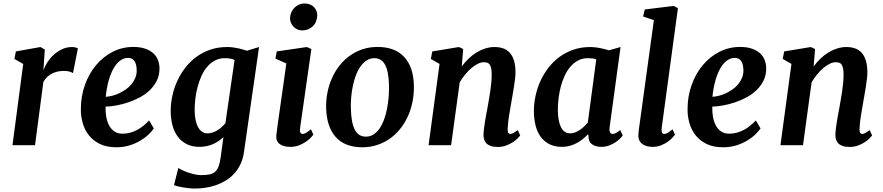

<svg xmlns="http://www.w3.org/2000/svg" viewBox="-20 -840 5111 1111"><path d="M114.3 -469.7 63.5 -499 71.8 -542.5 214.4 -567.9 239.3 -553.2 231 -432.6Q238.8 -455.1 253.9 -479Q269 -502.9 290.5 -522.7Q312 -542.5 339.1 -555.2Q366.2 -567.9 398.4 -567.9Q408.7 -567.9 417.7 -565.2Q426.8 -562.5 430.7 -559.6L402.3 -417Q397 -420.9 383.8 -425.3Q370.6 -429.7 349.1 -429.7Q333 -429.7 316.2 -426.5Q299.3 -423.3 283.7 -415.8Q268.1 -408.2 254.4 -396Q240.7 -383.8 231 -366.2L182.6 0H52.2Z M447.8 -210Q448.2 -284.2 471.7 -349.4Q495.1 -414.6 536.1 -463.4Q577.1 -512.2 632.3 -540.3Q687.5 -568.4 752 -568.4Q790.5 -568.4 818.8 -558.8Q847.2 -549.3 865.7 -533Q884.3 -516.6 893.3 -494.1Q902.3 -471.7 902.8 -445.8Q903.3 -406.7 888.2 -375.2Q873 -343.8 847.7 -319.1Q822.3 -294.4 789.1 -276.6Q755.9 -258.8 721.2 -247.3Q686.5 -235.8 652.3 -229.7Q618.2 -223.6 590.8 -223.1Q589.8 -191.4 595 -163.1Q600.1 -134.8 611.8 -113.3Q623.5 -91.8 642.6 -79.1Q661.6 -66.4 688 -66.4Q712.4 -66.4 734.1 -72.5Q755.9 -78.6 775.1 -89.1Q794.4 -99.6 811.3 -113.5Q828.1 -127.4 842.8 -143.1L870.1 -97.2Q859.9 -81.5 840.6 -62.7Q821.3 -43.9 793.7 -27.1Q766.1 -10.3 730.7 1Q695.3 12.2 653.3 12.2Q597.7 12.2 558.3 -6.8Q519 -25.9 494.4 -57.1Q469.7 -88.4 458.5 -128.2Q447.3 -168 447.8 -210ZM591.8 -279.8Q608.4 -280.8 628.4 -285.6Q648.4 -290.5 668.5 -299.8Q688.5 -309.1 707.3 -322Q726.1 -335 740.2 -352.1Q754.4 -369.1 762.9 -389.6Q771.5 -410.2 771 -434.6Q770 -470.7 757.3 -487.8Q744.6 -504.9 721.7 -504.9Q700.2 -504.9 682.6 -494.1Q665 -483.4 651.4 -465.8Q637.7 -448.2 627.2 -425Q616.7 -401.9 609.6 -376.7Q602.5 -351.6 598.1 -326.4Q593.8 -301.3 591.8 -279.8Z M1011.7 132.3Q1018.1 136.2 1032.2 143.3Q1046.4 150.4 1064.9 157Q1083.5 163.6 1104.5 168.5Q1125.5 173.3 1146 173.3Q1173.8 173.3 1192.9 169.2Q1211.9 165 1224.9 153.6Q1237.8 142.1 1245.1 122.3Q1252.4 102.5 1256.8 70.8L1272.9 -46.4Q1260.7 -35.2 1246.1 -24.9Q1231.4 -14.6 1214.1 -6.8Q1196.8 1 1177 5.4Q1157.2 9.8 1135.3 9.8Q1091.3 9.8 1059.8 -6.3Q1028.3 -22.5 1007.8 -50.5Q987.3 -78.6 977.5 -116.7Q967.8 -154.8 967.8 -198.2Q967.8 -241.2 977.3 -285.4Q986.8 -329.6 1005.4 -370.6Q1023.9 -411.6 1051.5 -447.5Q1079.1 -483.4 1115.5 -510.3Q1151.9 -537.1 1196.5 -552.5Q1241.2 -567.9 1294.4 -567.9Q1325.2 -567.9 1356 -561Q1386.7 -554.2 1408.7 -546.4L1479 -567.9L1392.1 37.6Q1386.7 78.6 1371.3 110.4Q1356 142.1 1334 165.8Q1312 189.5 1284.7 205.8Q1257.3 222.2 1227.5 232.2Q1197.8 242.2 1167 246.6Q1136.2 251 1107.4 251Q1090.3 251 1072 249Q1053.7 247.1 1037.1 244.1Q1020.5 241.2 1007.3 237.8Q994.1 234.4 986.8 231ZM1180.7 -68.4Q1195.8 -68.4 1210.4 -73.2Q1225.1 -78.1 1238.3 -86.2Q1251.5 -94.2 1263.2 -105Q1274.9 -115.7 1284.2 -127L1337.4 -493.2Q1324.7 -498.5 1310.8 -501Q1296.9 -503.4 1281.2 -503.4Q1249.5 -503.4 1224.1 -490Q1198.7 -476.6 1179.2 -453.9Q1159.7 -431.2 1146 -400.9Q1132.3 -370.6 1123.5 -337.4Q1114.7 -304.2 1110.6 -270Q1106.4 -235.8 1106.4 -204.6Q1106.4 -139.2 1126.5 -103.8Q1146.5 -68.4 1180.7 -68.4Z M1579.1 -59.6Q1582.5 -88.9 1588.4 -130.6Q1594.2 -172.4 1601.8 -224.9Q1609.4 -277.3 1618.2 -339.8Q1627 -402.3 1636.7 -472.7L1573.7 -501L1581.5 -542.5L1755.9 -567.9L1781.7 -556.2L1716.8 -102.1Q1711.4 -64.9 1731 -64.9Q1739.3 -64.9 1750 -70.8Q1760.7 -76.7 1779.3 -92.3L1793.5 -60.5Q1789.6 -55.2 1778.6 -43.5Q1767.6 -31.7 1750.5 -20Q1733.4 -8.3 1710.7 0.7Q1688 9.8 1660.2 9.8Q1617.7 9.8 1596.4 -8.1Q1575.2 -25.9 1579.1 -59.6ZM1727.1 -664.1Q1712.9 -664.1 1700.4 -669.9Q1688 -675.8 1678.5 -685.5Q1668.9 -695.3 1663.6 -708Q1658.2 -720.7 1658.2 -734.4Q1658.7 -752 1665.3 -767.6Q1671.9 -783.2 1683.1 -794.7Q1694.3 -806.2 1709.7 -813Q1725.1 -819.8 1743.2 -819.8Q1760.3 -819.8 1773.7 -814.2Q1787.1 -808.6 1796.6 -799.1Q1806.2 -789.6 1811 -777.3Q1815.9 -765.1 1815.9 -752Q1815.4 -734.4 1809.6 -718.3Q1803.7 -702.1 1792.2 -690.2Q1780.8 -678.2 1764.4 -671.1Q1748 -664.1 1727.1 -664.1Z M1867.2 -213.4Q1865.7 -260.3 1874.8 -304.9Q1883.8 -349.6 1901.6 -389.2Q1919.4 -428.7 1945.6 -461.7Q1971.7 -494.6 2005.1 -518.3Q2038.6 -542 2078.6 -555.2Q2118.7 -568.4 2164.6 -568.4Q2265.1 -568.4 2318.8 -510.5Q2372.6 -452.6 2375 -344.2Q2376 -297.4 2367.2 -252.4Q2358.4 -207.5 2340.6 -168Q2322.8 -128.4 2296.4 -95.2Q2270 -62 2236.6 -38.3Q2203.1 -14.6 2162.8 -1.2Q2122.6 12.2 2077.1 12.2Q1976.1 12.2 1923.3 -46.4Q1870.6 -105 1867.2 -213.4ZM2097.2 -49.3Q2122.1 -49.3 2141.8 -62.3Q2161.6 -75.2 2176.8 -97.4Q2191.9 -119.6 2202.6 -149.2Q2213.4 -178.7 2219.7 -211.4Q2226.1 -244.1 2228.8 -278.6Q2231.4 -313 2231 -345.2Q2229 -427.7 2208 -465.6Q2187 -503.4 2147 -503.4Q2122.1 -503.4 2102.1 -490.7Q2082 -478 2066.4 -456.1Q2050.8 -434.1 2039.8 -405.3Q2028.8 -376.5 2022 -344Q2015.1 -311.5 2012.2 -277.8Q2009.3 -244.1 2010.3 -212.4Q2012.2 -129.4 2033 -89.4Q2053.7 -49.3 2097.2 -49.3Z M2523.4 -470.2 2473.1 -499 2481.4 -542.5 2635.7 -567.9 2660.2 -556.2 2651.9 -455.1Q2669.4 -479.5 2690.9 -500.2Q2712.4 -521 2736.6 -535.9Q2760.7 -550.8 2787.4 -559.3Q2814 -567.9 2841.8 -567.9Q2868.7 -567.9 2890.9 -560.3Q2913.1 -552.7 2929.2 -535.4Q2945.3 -518.1 2954.1 -489.7Q2962.9 -461.4 2962.9 -420.4Q2962.9 -406.2 2960.4 -385Q2958 -363.8 2954.3 -339.8Q2950.7 -315.9 2946.3 -291.5Q2941.9 -267.1 2938.5 -246.6Q2935.5 -228 2931.9 -208Q2928.2 -188 2925.3 -168.5Q2922.4 -148.9 2920.2 -130.6Q2918 -112.3 2917.5 -96.2Q2917 -78.6 2921.1 -71.8Q2925.3 -64.9 2932.6 -64.9Q2939.9 -64.9 2949.2 -69.6Q2958.5 -74.2 2976.1 -87.4L2990.2 -56.2Q2986.8 -51.3 2976.3 -40.3Q2965.8 -29.3 2949 -18.1Q2932.1 -6.8 2909.7 1.7Q2887.2 10.3 2859.9 10.3Q2835 10.3 2818.8 4.4Q2802.7 -1.5 2793.5 -11.7Q2784.2 -22 2780.8 -35.6Q2777.3 -49.3 2777.8 -64.9Q2778.3 -78.1 2780.5 -95.9Q2782.7 -113.8 2785.9 -133.5Q2789.1 -153.3 2793 -174.6Q2796.9 -195.8 2800.8 -216.3Q2804.2 -236.8 2808.6 -261Q2813 -285.2 2816.7 -310.5Q2820.3 -335.9 2822.8 -361.1Q2825.2 -386.2 2825.2 -408.2Q2825.2 -431.2 2822 -445.3Q2818.8 -459.5 2813.2 -467Q2807.6 -474.6 2799.1 -477.3Q2790.5 -480 2779.3 -480Q2763.2 -480 2744.9 -470.9Q2726.6 -461.9 2708 -446.3Q2689.5 -430.7 2672.1 -409.4Q2654.8 -388.2 2640.1 -363.8L2590.3 0H2460Z M3232.4 9.8Q3189 9.8 3158 -6.3Q3127 -22.5 3107.2 -50.5Q3087.4 -78.6 3078.4 -116.7Q3069.3 -154.8 3069.3 -198.2Q3069.3 -241.2 3078.9 -285.4Q3088.4 -329.6 3106.9 -370.6Q3125.5 -411.6 3153.1 -447.5Q3180.7 -483.4 3217 -510.3Q3253.4 -537.1 3298.1 -552.5Q3342.8 -567.9 3396 -567.9Q3423.3 -567.9 3452.6 -561.8Q3481.9 -555.7 3503.9 -548.8L3570.8 -567.9L3507.3 -102.1Q3504.9 -82 3510.5 -73.5Q3516.1 -64.9 3524.4 -64.9Q3531.2 -64.9 3541.5 -69.3Q3551.8 -73.7 3568.8 -87.4L3583.5 -56.2Q3579.6 -50.3 3569.1 -39.3Q3558.6 -28.3 3542.5 -17.3Q3526.4 -6.3 3505.1 1.7Q3483.9 9.8 3459 9.8Q3424.8 9.8 3404.3 -6.3Q3383.8 -22.5 3385.3 -56.2L3381.3 -62.5Q3368.7 -48.3 3352.5 -35.4Q3336.4 -22.5 3317.9 -12.5Q3299.3 -2.4 3277.8 3.7Q3256.3 9.8 3232.4 9.8ZM3278.8 -68.4Q3293 -68.4 3307.1 -73.5Q3321.3 -78.6 3334.5 -87.4Q3347.7 -96.2 3359.4 -107.4Q3371.1 -118.7 3381.3 -130.4L3430.2 -496.6Q3419.4 -500.5 3407.5 -502Q3395.5 -503.4 3382.8 -503.4Q3351.1 -503.4 3325.7 -490.2Q3300.3 -477.1 3280.8 -454.3Q3261.2 -431.6 3247.6 -401.9Q3233.9 -372.1 3225.1 -339.1Q3216.3 -306.2 3212.2 -272Q3208 -237.8 3208 -206.5Q3208 -141.1 3225.8 -104.7Q3243.7 -68.4 3278.8 -68.4Z M3673.8 -56.2Q3673.8 -64 3675 -75.2Q3676.3 -86.4 3677.2 -93.8L3763.7 -723.6L3701.2 -744.6L3710.9 -785.2L3878.4 -805.7L3902.8 -792.5L3809.1 -102.1Q3806.6 -85 3810.1 -75Q3813.5 -64.9 3823.2 -64.9Q3826.7 -64.9 3831.1 -65.9Q3835.4 -66.9 3840.8 -69.8Q3846.2 -72.8 3853.8 -78.1Q3861.3 -83.5 3871.6 -91.8L3885.7 -60.5Q3881.8 -55.2 3871.3 -43.5Q3860.8 -31.7 3844.2 -20Q3827.6 -8.3 3805.7 0.7Q3783.7 9.8 3757.3 9.8Q3739.7 9.8 3724.6 6.1Q3709.5 2.4 3698.2 -5.4Q3687 -13.2 3680.4 -25.6Q3673.8 -38.1 3673.8 -56.2Z M3958.5 -210Q3959 -284.2 3982.4 -349.4Q4005.9 -414.6 4046.9 -463.4Q4087.9 -512.2 4143.1 -540.3Q4198.2 -568.4 4262.7 -568.4Q4301.3 -568.4 4329.6 -558.8Q4357.9 -549.3 4376.5 -533Q4395 -516.6 4404.1 -494.1Q4413.1 -471.7 4413.6 -445.8Q4414.1 -406.7 4398.9 -375.2Q4383.8 -343.8 4358.4 -319.1Q4333 -294.4 4299.8 -276.6Q4266.6 -258.8 4231.9 -247.3Q4197.3 -235.8 4163.1 -229.7Q4128.9 -223.6 4101.6 -223.1Q4100.6 -191.4 4105.7 -163.1Q4110.8 -134.8 4122.6 -113.3Q4134.3 -91.8 4153.3 -79.1Q4172.4 -66.4 4198.7 -66.4Q4223.1 -66.4 4244.9 -72.5Q4266.6 -78.6 4285.9 -89.1Q4305.2 -99.6 4322 -113.5Q4338.9 -127.4 4353.5 -143.1L4380.9 -97.2Q4370.6 -81.5 4351.3 -62.7Q4332 -43.9 4304.4 -27.1Q4276.9 -10.3 4241.5 1Q4206.1 12.2 4164.1 12.2Q4108.4 12.2 4069.1 -6.8Q4029.8 -25.9 4005.1 -57.1Q3980.5 -88.4 3969.2 -128.2Q3958 -168 3958.5 -210ZM4102.5 -279.8Q4119.1 -280.8 4139.2 -285.6Q4159.2 -290.5 4179.2 -299.8Q4199.2 -309.1 4218 -322Q4236.8 -335 4251 -352.1Q4265.1 -369.1 4273.7 -389.6Q4282.2 -410.2 4281.7 -434.6Q4280.8 -470.7 4268.1 -487.8Q4255.4 -504.9 4232.4 -504.9Q4210.9 -504.9 4193.4 -494.1Q4175.8 -483.4 4162.1 -465.8Q4148.4 -448.2 4137.9 -425Q4127.4 -401.9 4120.4 -376.7Q4113.3 -351.6 4108.9 -326.4Q4104.5 -301.3 4102.5 -279.8Z M4559.6 -470.2 4509.3 -499 4517.6 -542.5 4671.9 -567.9 4696.3 -556.2 4688 -455.1Q4705.6 -479.5 4727.1 -500.2Q4748.5 -521 4772.7 -535.9Q4796.9 -550.8 4823.5 -559.3Q4850.1 -567.9 4877.9 -567.9Q4904.8 -567.9 4927 -560.3Q4949.2 -552.7 4965.3 -535.4Q4981.4 -518.1 4990.2 -489.7Q4999 -461.4 4999 -420.4Q4999 -406.2 4996.6 -385Q4994.1 -363.8 4990.5 -339.8Q4986.8 -315.9 4982.4 -291.5Q4978 -267.1 4974.6 -246.6Q4971.7 -228 4968 -208Q4964.4 -188 4961.4 -168.5Q4958.5 -148.9 4956.3 -130.6Q4954.1 -112.3 4953.6 -96.2Q4953.1 -78.6 4957.3 -71.8Q4961.4 -64.9 4968.8 -64.9Q4976.1 -64.9 4985.4 -69.6Q4994.6 -74.2 5012.2 -87.4L5026.4 -56.2Q5022.9 -51.3 5012.5 -40.3Q5002 -29.3 4985.1 -18.1Q4968.3 -6.8 4945.8 1.7Q4923.3 10.3 4896 10.3Q4871.1 10.3 4855 4.4Q4838.9 -1.5 4829.6 -11.7Q4820.3 -22 4816.9 -35.6Q4813.5 -49.3 4814 -64.9Q4814.5 -78.1 4816.7 -95.9Q4818.8 -113.8 4822 -133.5Q4825.2 -153.3 4829.1 -174.6Q4833 -195.8 4836.9 -216.3Q4840.3 -236.8 4844.7 -261Q4849.1 -285.2 4852.8 -310.5Q4856.4 -335.9 4858.9 -361.1Q4861.3 -386.2 4861.3 -408.2Q4861.3 -431.2 4858.2 -445.3Q4855 -459.5 4849.4 -467Q4843.8 -474.6 4835.2 -477.3Q4826.7 -480 4815.4 -480Q4799.3 -480 4781 -470.9Q4762.7 -461.9 4744.1 -446.3Q4725.6 -430.7 4708.3 -409.4Q4690.9 -388.2 4676.3 -363.8L4626.5 0H4496.1Z"/></svg>

Font: Merriweather Bold
Style: Italic
Weight: 700
Italic angle: -7°
Designer: Eben Sorkin ( eben@eyebytes.com )
Foundry: Eben Sorkin ( eben@eyebytes.com )
Version: Version 1.5; ttfautohint (v0.97) -l 13 -r 13 -G 200 -x 24 -f